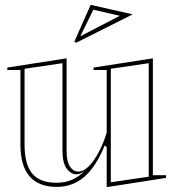

<svg xmlns="http://www.w3.org/2000/svg" viewBox="-20 -755 719 790"><path d="M213 14Q139 14 101.5 -29.5Q64 -73 64 -161V-467H10V-477L254 -515V-133Q254 -92 267.5 -70.5Q281 -49 303 -49Q323 -49 344.5 -70Q366 -91 385.5 -127.5Q405 -164 419 -209V-467H365V-477L609 -515V-34H663V-23L419 15V-149L411 -157Q375 -69 327 -27.5Q279 14 213 14ZM592 -495 436 -472V-5L592 -28ZM237 -495 81 -472V-161Q81 -79 112.5 -41Q144 -3 213 -3Q248 -3 276.5 -15.5Q305 -28 330 -53Q319 -44 307.5 -40Q296 -36 283 -39Q260 -48 248.5 -71Q237 -94 237 -134ZM293 -579 286 -584 353 -735 526 -696ZM311 -607H313L473 -690L364 -715Z"/></svg>

Font: Kalnia Glaze Thin SemiBold
Style: Regular
Weight: 600
Version: Version 1.110